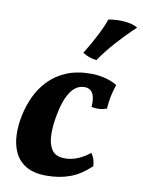

<svg xmlns="http://www.w3.org/2000/svg" viewBox="-83 -778 630 845"><g transform="rotate(10 232.0 -355.5)"><path d="M184 9Q127 9 92.5 -11.5Q58 -32 41.5 -67Q25 -102 23.5 -145.5Q22 -189 32 -235Q41 -278 60 -319Q79 -360 111 -393.5Q143 -427 189.5 -447Q236 -467 300 -467Q334 -467 365.5 -458.5Q397 -450 417 -437Q398 -382 395 -328Q364 -316 327 -323Q333 -404 282 -404Q243 -404 218 -364.5Q193 -325 182 -261Q173 -216 173.5 -174.5Q174 -133 191 -106.5Q208 -80 250 -80Q281 -80 309.5 -92.5Q338 -105 361 -124Q378 -102 380 -68Q336 -26 289 -8.5Q242 9 184 9ZM333 -715Q371 -722 407 -718.5Q443 -715 464 -702Q422 -663 382 -618.5Q342 -574 312 -530Q277 -534 250 -552Q277 -595 300 -640Q323 -685 333 -715Z"/></g></svg>

Font: Vollkorn
Style: Bold Italic
Weight: 700
Italic angle: -11°
Designer: Friedrich Althausen
Foundry: Friedrich Althausen
Version: Version 5.000; ttfautohint (v1.8.3)